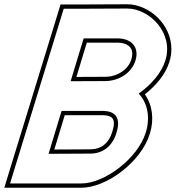

<svg xmlns="http://www.w3.org/2000/svg" viewBox="-20 -810 823 900"><path d="M630.2 -371.3C672.6 -325.6 685.1 -258.4 663.3 -189C625.7 -66 468.2 51 359.7 50H97.2H27.2L48.6 -20L257.2 -699L278.6 -769H348.6L576.4 -770C680.1 -770 795.6 -656 755.2 -527C737.2 -468.1 688.9 -413.3 630.2 -371.3ZM311.1 -429.3 472.5 -430C537.9 -430 598.4 -469 615.2 -527C633.5 -587 597.9 -629 533.6 -630H372.1C351.8 -563.1 331.4 -496.2 311.1 -429.3ZM268.7 -290 207.6 -89 402.5 -90C463.7 -90 507.9 -126 526.3 -189C546.2 -254 524.6 -289 463.7 -290H432.5C431.6 -290 430.6 -290 429.7 -290ZM658.9 -367.8C712.7 -410 756.3 -462.2 774.3 -521.1C780.5 -540.9 783.4 -560.8 783.4 -579.9C783.6 -697.7 676.7 -790 576.3 -790L348.6 -789H263.8L238.1 -704.9L29.5 -25.8L0.2 70H359.6C479.1 71.1 642.1 -51.3 682.4 -183.1C703.5 -250.3 694.5 -318.2 658.9 -367.8ZM338.1 -449.4 386.9 -610H533.5C543.6 -609.8 553.2 -608.4 561.1 -606C593.3 -596.4 608.1 -572.4 596 -532.7C582.2 -484.7 530.7 -450 472.4 -450ZM283.5 -270H429.6C430.5 -270 431.7 -270 432.5 -270H463.5C473.3 -269.8 482 -268.5 488.5 -266.6C511.3 -259.7 522 -243.5 507.1 -194.7C490.7 -138.4 454.5 -110 402.5 -110L234.6 -109.1Z"/></svg>

Font: Nordica Plus
Style: NordicaClassicRgCondOblOl
Weight: 500
Version: Version 1.01